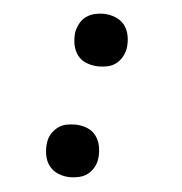

<svg xmlns="http://www.w3.org/2000/svg" viewBox="-44 -570 588 621"><g transform="rotate(5 250.0 -260.0)"><path d="M206 8Q186 8 167.5 0.5Q149 -7 137.5 -22Q126 -37 122.5 -57.5Q119 -78 122 -98Q124 -113 132 -126Q140 -139 152 -148Q164 -157 178.5 -160Q193 -163 207 -163Q227 -163 245.5 -156Q264 -149 275.5 -133.5Q287 -118 290.5 -97.5Q294 -77 291 -57Q289 -43 281 -29.5Q273 -16 261.5 -7.5Q250 1 235 4.5Q220 8 206 8ZM267 -357Q247 -357 228 -364Q209 -371 197.5 -386.5Q186 -402 182.5 -422.5Q179 -443 182 -463Q185 -477 192.5 -490.5Q200 -504 212 -512.5Q224 -521 238.5 -524.5Q253 -528 267 -528Q287 -528 306 -520.5Q325 -513 336.5 -498Q348 -483 351.5 -462.5Q355 -442 352 -422Q349 -407 341.5 -394Q334 -381 322 -372Q310 -363 295.5 -360Q281 -357 267 -357Z"/></g></svg>

Font: Iosevka Aile Medium
Style: Italic
Weight: 500
Italic angle: -9°
Designer: Belleve Invis
Foundry: Belleve Invis
Version: Version 31.1.0; ttfautohint (v1.8.4)